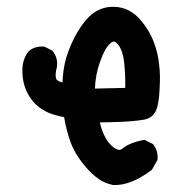

<svg xmlns="http://www.w3.org/2000/svg" viewBox="-20 -530 540 554"><path d="M306.2 3.9Q299.8 2.4 293.5 0.5Q287.1 -1.5 280.8 -4.4Q274.4 -7.3 268.3 -11.2Q262.2 -15.1 256.3 -19.8Q250.5 -24.4 244.6 -30Q238.8 -35.6 232.9 -42Q198.7 -79.6 184.1 -118.7Q171.4 -153.3 165 -191.9Q157.7 -193.4 150.4 -195.1Q143.1 -196.8 136.2 -199Q129.4 -201.2 122.6 -203.6Q98.1 -213.4 78.6 -233.4Q69.3 -243.7 62.5 -255.4Q55.7 -267.1 51.3 -280.3Q43 -306.6 44.9 -335.9Q45.9 -348.6 50.3 -360.4Q54.7 -372.1 62.5 -381.8L63 -382.8L64 -383.3Q67.4 -386.2 71.3 -388.4Q75.2 -390.6 79.1 -392.1Q83 -393.6 87.6 -394.5Q92.3 -395.5 96.9 -395.8Q101.6 -396 106.4 -395.5H108.4L109.9 -394.5L129.4 -384.8L131.3 -383.8L132.8 -381.8Q147 -363.3 144.5 -337.9V-336.9L144 -336.4Q141.1 -325.2 140.6 -316.4Q140.1 -307.6 142.1 -302.7Q144 -296.4 160.2 -292Q160.6 -301.3 161.4 -310.5Q162.1 -319.8 163.6 -328.6Q165 -337.4 166.7 -345.9Q168.5 -354.5 170.9 -362.8Q173.3 -371.1 176.3 -379.2Q179.2 -387.2 182.6 -395.5Q204.6 -447.8 234.4 -479Q249.5 -495.1 268.8 -503.2Q288.1 -511.2 310.5 -510.3Q355.5 -508.8 387.2 -470.2Q418 -433.6 430.2 -389.2Q434.6 -375 437 -359.6Q439.5 -344.2 440.7 -327.9Q441.9 -311.5 441.4 -294.9Q440.9 -282.2 440.4 -271.2Q439.9 -260.3 439 -250.7Q438 -241.2 436.5 -233.4Q435.1 -225.6 433.1 -219.2Q424.8 -190.9 397.5 -185.1Q386.2 -183.1 370.8 -181.4Q355.5 -179.7 335.4 -178.7Q302.2 -177.2 268.1 -176.8Q279.3 -130.4 301.3 -110.4Q321.3 -91.3 332.5 -100.6Q352.1 -117.7 393.6 -126L397 -126.5L399.9 -125L419.4 -115.2L421.4 -114.3L422.4 -112.8Q425.3 -109.4 427.5 -105.5Q429.7 -101.6 431.2 -97.7Q432.6 -93.8 433.6 -89.1Q434.6 -84.5 434.8 -79.8Q435.1 -75.2 434.6 -70.3V-68.4L433.1 -66.4L419.4 -42L418.5 -40.5L417 -39.1Q357.4 5.9 307.1 3.9H306.6ZM341.3 -276.4Q342.3 -306.6 338.9 -343.3Q335.4 -383.8 320.3 -401.9Q313.5 -409.7 309.1 -410.2Q304.7 -410.6 298.3 -404.8Q281.7 -390.1 268.1 -350.1Q255.4 -314.5 253.9 -274.4Z"/></svg>

Font: NaikaiFont
Style: Bold
Weight: 700
Version: Version 1.89